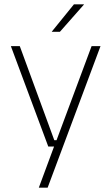

<svg xmlns="http://www.w3.org/2000/svg" viewBox="-20 -701 518 893"><path d="M260 -49 239.5 -39.5 406 -486.5H447.5L201.5 172H160.5L237 -34.5L252.5 -19.5H204.5L30.5 -486.5H72L232.5 -49ZM324 -681H370.5V-680L258.5 -553H221V-554Z"/></svg>

Font: Anek Gurmukhi ExtraLight
Style: Regular
Weight: 250
Designer: Sarang Kulkarni (Gurmukhi), Yesha Goshar (Latin)
Foundry: Ek Type
Version: Version 1.003